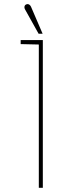

<svg xmlns="http://www.w3.org/2000/svg" viewBox="-20 -890 303 910"><path d="M182 -730 127 -858C124 -865 116 -874 104 -869C95 -865 93 -854 100 -843L163 -730ZM183 0V-700H78V-681L164 -679V0Z"/></svg>

Font: Advent Pro
Style: Thin
Weight: 100
Designer: Andreas Kalpakidis
Foundry: Andreas Kalpakidis
Version: Version 2.002 2007